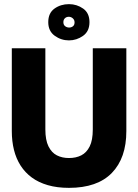

<svg xmlns="http://www.w3.org/2000/svg" viewBox="-20 -893 667 927"><path d="M313 14Q256 14 211 1Q166 -12 133.5 -36Q101 -60 79.5 -93.5Q58 -127 47.5 -169Q37 -211 37 -260V-660H199V-268Q199 -217 214 -186.5Q229 -156 254.5 -143Q280 -130 313 -130Q347 -130 372.5 -143Q398 -156 413 -186Q428 -216 428 -268V-660H590V-260Q590 -130 520 -58Q450 14 313 14ZM313 -698Q275 -698 244 -720.5Q213 -743 213 -786Q213 -830 243 -851.5Q273 -873 313 -873Q351 -873 381.5 -851.5Q412 -830 412 -786Q412 -742 381 -720Q350 -698 313 -698ZM314 -760Q324 -760 332 -766Q340 -772 340 -785Q340 -797 331.5 -804.5Q323 -812 312 -812Q301 -812 293.5 -805Q286 -798 286 -786Q286 -773 294.5 -766.5Q303 -760 314 -760Z"/></svg>

Font: Bricolage Grotesque 96pt ExtraBold
Style: Regular
Weight: 800
Designer: Mathieu Triay
Foundry: Atelier Triay
Version: Version 1.001;gftools[0.9.33.dev8+g029e19f]